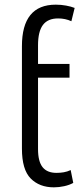

<svg xmlns="http://www.w3.org/2000/svg" viewBox="-20 -796 346 823"><path d="M211 7Q149 7 111.5 -31Q74 -69 74 -159V-598Q74 -776 219 -776Q242 -776 263.5 -772Q285 -768 300 -762L286 -705Q260 -717 229 -717Q185 -717 164 -689Q143 -661 143 -602V-522H278V-463H143V-157Q143 -104 162.5 -79.5Q182 -55 222 -55Q238 -55 253 -57.5Q268 -60 283 -67L294 -12Q278 -3 255.5 2Q233 7 211 7Z"/></svg>

Font: Ubuntu Sans Condensed
Style: Regular
Weight: 400
Width: 3
Designer: Dalton Maag Ltd
Foundry: Dalton Maag Ltd
Version: Version 1.006; ttfautohint (v1.8.4.7-5d5b)